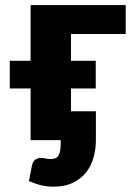

<svg xmlns="http://www.w3.org/2000/svg" viewBox="-20 -538 514 737"><path d="M252.5 -407.5V-304.5H347.5V-198.5H252.5V-111H348V2Q348 34.5 339.2 66.2Q330.5 98 311 123Q291.5 148 260.5 163.2Q229.5 178.5 185 178.5Q161 178.5 139.5 173.5Q118 168.5 91 157L103 96Q108 78.5 117.8 73.2Q127.5 68 136.5 68Q145 68 154.2 70.2Q163.5 72.5 175.5 72.5Q197 72.5 205 58Q213 43.5 213 14V0H97.5V-198.5H17.5V-304.5H97.5V-518.5H462.5V-407.5Z"/></svg>

Font: Lato 2
Style: Regular
Weight: 900
Designer: Lukasz Dziedzic with Adam Twardoch and Botio Nikoltchev
Foundry: tyPoland Lukasz Dziedzic
Version: Version 2.015; 2015-08-06; http://www.latofonts.com/